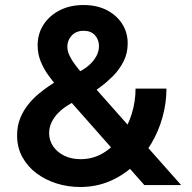

<svg xmlns="http://www.w3.org/2000/svg" viewBox="-20 -747 774 775"><path d="M562.6 0 209.3 -399.9Q192.5 -419.3 174.5 -444.2Q156.6 -469 144.2 -499.2Q131.9 -529.3 131.9 -564.3Q131.9 -610.5 155.5 -647.2Q179.2 -684 220.9 -705.3Q262.6 -726.7 317.1 -726.7Q370.8 -726.7 410.8 -706.3Q450.7 -685.8 473.1 -650.8Q495.4 -615.7 495.4 -572Q495.4 -531 478.1 -497.9Q460.9 -464.8 436.2 -440.1Q411.6 -415.5 389.9 -399.7L346 -366.4L282 -447.4L309.2 -462.5Q327.1 -472.4 343.2 -487.4Q359.3 -502.5 369.4 -521.3Q379.5 -540.1 379.5 -561Q379.5 -586.8 363.3 -604.7Q347.2 -622.7 317.6 -622.7Q287 -622.7 269.4 -603.4Q251.8 -584.2 251.8 -559.2Q251.8 -540.9 260.7 -522.2Q269.6 -503.4 283.9 -484.7Q298.3 -465.9 314.5 -447.5L711.1 0ZM303.1 7.8Q254.6 7.8 209.1 -6.3Q163.6 -20.5 127.6 -47.4Q91.5 -74.2 70.3 -112.9Q49 -151.5 49 -200.5Q49 -239.3 61.9 -270.6Q74.9 -301.9 94.9 -326.5Q115 -351.1 136.9 -369Q158.8 -386.8 177 -399.2L219 -426.7L287.6 -342.7L254.6 -322.3Q232.8 -309.2 215.5 -291.7Q198.2 -274.3 188.2 -253.4Q178.3 -232.6 178.3 -209.3Q178.3 -180.2 194.6 -156.3Q210.9 -132.5 239.5 -118.5Q268.2 -104.5 305.2 -104.5Q355.7 -104.5 396.7 -129.3Q437.6 -154 466.8 -195.4Q496.1 -236.8 511.7 -287.4Q527.4 -338.1 527.1 -389.4H651.9Q651.9 -331.9 636.2 -274.8Q620.5 -217.6 590.4 -166.9Q560.3 -116.1 517.6 -76.7Q474.9 -37.3 420.8 -14.7Q366.8 7.8 303.1 7.8Z"/></svg>

Font: Reddit Sans
Style: Regular
Weight: 400
Designer: Stephen Hutchings
Foundry: Reddit
Version: Version 1.014